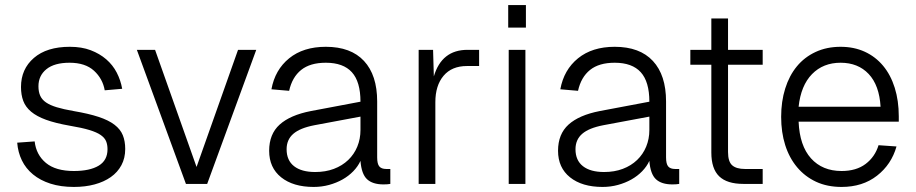

<svg xmlns="http://www.w3.org/2000/svg" viewBox="-20 -727 3621 759"><path d="M272 12Q220 12 179.5 -1Q139 -14 110.5 -37.5Q82 -61 66.5 -93Q51 -125 48 -163L117 -168Q123 -115 161.5 -83Q200 -51 272 -51Q335 -51 370 -72Q405 -93 405 -137Q405 -155 399.5 -168.5Q394 -182 378.5 -193Q363 -204 333.5 -213Q304 -222 256 -230Q199 -240 162 -253.5Q125 -267 103 -285.5Q81 -304 72 -328Q63 -352 63 -383Q63 -454 114 -498Q165 -542 256 -542Q303 -542 338.5 -528.5Q374 -515 400 -492.5Q426 -470 441.5 -440Q457 -410 463 -376L394 -370Q386 -416 351.5 -447.5Q317 -479 255 -479Q195 -479 163.5 -453.5Q132 -428 132 -386Q132 -364 139 -348.5Q146 -333 162 -322Q178 -311 204.5 -303Q231 -295 271 -288Q330 -278 369.5 -265Q409 -252 432.5 -234Q456 -216 465.5 -192.5Q475 -169 475 -138Q475 -102 460 -74Q445 -46 418 -27Q391 -8 354 2Q317 12 272 12Z M715 0 521 -530H593L757 -67L921 -530H993L799 0Z M1220 12Q1139 12 1091.5 -26Q1044 -64 1044 -131Q1044 -197 1085.5 -234.5Q1127 -272 1209 -288L1405 -325Q1405 -404 1371 -441.5Q1337 -479 1268 -479Q1206 -479 1170.5 -450.5Q1135 -422 1123 -368L1053 -374Q1067 -451 1123 -496.5Q1179 -542 1268 -542Q1367 -542 1419 -486Q1471 -430 1471 -326V-105Q1471 -79 1479.5 -69Q1488 -59 1507 -59H1523V0Q1518 1 1511 1.5Q1504 2 1496 2Q1453 2 1431 -18.5Q1409 -39 1405 -91Q1395 -69 1376.5 -50Q1358 -31 1334 -17.5Q1310 -4 1281 4Q1252 12 1220 12ZM1226 -47Q1267 -47 1300 -59.5Q1333 -72 1356.5 -94.5Q1380 -117 1392.5 -147.5Q1405 -178 1405 -213V-266L1223 -232Q1166 -221 1139.5 -198Q1113 -175 1113 -137Q1113 -93 1142.5 -70Q1172 -47 1226 -47Z M1635 0V-530H1692L1695 -425Q1726 -530 1828 -530H1874V-466H1826Q1766 -466 1733.5 -427.5Q1701 -389 1701 -323V0Z M1991 0V-530H2057V0ZM1989 -618V-707H2059V-618Z M2362 12Q2281 12 2233.5 -26Q2186 -64 2186 -131Q2186 -197 2227.5 -234.5Q2269 -272 2351 -288L2547 -325Q2547 -404 2513 -441.5Q2479 -479 2410 -479Q2348 -479 2312.5 -450.5Q2277 -422 2265 -368L2195 -374Q2209 -451 2265 -496.5Q2321 -542 2410 -542Q2509 -542 2561 -486Q2613 -430 2613 -326V-105Q2613 -79 2621.5 -69Q2630 -59 2649 -59H2665V0Q2660 1 2653 1.5Q2646 2 2638 2Q2595 2 2573 -18.5Q2551 -39 2547 -91Q2537 -69 2518.5 -50Q2500 -31 2476 -17.5Q2452 -4 2423 4Q2394 12 2362 12ZM2368 -47Q2409 -47 2442 -59.5Q2475 -72 2498.5 -94.5Q2522 -117 2534.5 -147.5Q2547 -178 2547 -213V-266L2365 -232Q2308 -221 2281.5 -198Q2255 -175 2255 -137Q2255 -93 2284.5 -70Q2314 -47 2368 -47Z M2919 0Q2854 0 2823 -30Q2792 -60 2792 -124V-471H2709V-530H2792V-654H2858V-530H2995V-471H2858V-126Q2858 -88 2874.5 -73.5Q2891 -59 2925 -59H2995V0Z M3307 12Q3250 12 3206 -8.5Q3162 -29 3131 -66Q3100 -103 3084 -153.5Q3068 -204 3068 -265Q3068 -326 3084 -377Q3100 -428 3130 -464.5Q3160 -501 3204 -521.5Q3248 -542 3303 -542Q3356 -542 3398.5 -522.5Q3441 -503 3471 -467Q3501 -431 3517 -380Q3533 -329 3533 -267V-246H3137Q3141 -151 3186 -101Q3231 -51 3307 -51Q3365 -51 3402 -79Q3439 -107 3453 -153L3524 -148Q3504 -77 3447 -32.5Q3390 12 3307 12ZM3461 -305Q3456 -390 3414 -434.5Q3372 -479 3303 -479Q3234 -479 3190 -434Q3146 -389 3137 -305Z"/></svg>

Font: Geist Light
Style: Regular
Weight: 400
Designer: Basement.studio, Andrés Briganti, Mateo Zaragoza
Foundry: Basement.studio, Vercel, Andrés Briganti, Guido Ferreyra, Mateo Zaragoza
Version: Version 1.401